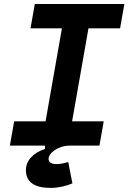

<svg xmlns="http://www.w3.org/2000/svg" viewBox="-20 -713 629 940"><path d="M228.5 207Q106.9 207 106.9 119.6Q106.9 85 131.6 57.9Q156.2 30.8 200.2 16.1V0H28.3L49.3 -119.1H203.1L283.2 -574.2H129.4L150.4 -693.4H588.9L567.9 -574.2H413.1L333 -119.1H487.8L466.8 0H321.8Q294.4 0 270.8 10Q247.1 20 232.4 34.9Q217.8 49.8 217.8 64.5Q217.8 90.3 256.3 90.3Q282.2 90.3 314 80.1L334.5 184.6Q313 194.3 284.2 200.7Q255.4 207 228.5 207Z"/></svg>

Font: CaskaydiaCove NF
Style: Bold Italic
Weight: 700
Italic angle: -10°
Designer: Aaron Bell
Foundry: Saja Typeworks
Version: Version 2111.001; VTT 6.35;Nerd Fonts 3.2.1